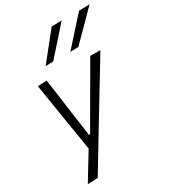

<svg xmlns="http://www.w3.org/2000/svg" viewBox="-229 -895 1076 1206"><g transform="rotate(-30 309.0 -291.5)"><path d="M44 194.5Q72.5 148 102.2 99.2Q132 50.5 160.5 3.5Q153 -44 145 -92.5Q137 -141 129.5 -188L115 -277Q106.5 -330.5 97.5 -386.5Q88.5 -442 80 -495.5L145.5 -498Q155 -431 164 -367.5Q172.5 -303.5 182 -236L205.5 -70H213.5L310 -237Q348.5 -303 385.5 -366.5Q422.5 -430 460 -495.5H533.5L487 -418Q464 -380.5 437 -336Q410 -291 372 -229L287.5 -89.5Q230 6 190 72Q150 138 117 192ZM364.5 -580Q409.5 -630.5 453.5 -679Q497 -727.5 541 -776.5L618.5 -778.5Q569 -728 520.5 -679Q472 -630 423 -581.5ZM185.5 -580Q226 -630.5 264.5 -679Q303 -727.5 342.5 -776.5L416 -778.5Q371.5 -728 328.2 -679.2Q285 -630.5 241 -581.5Z"/></g></svg>

Font: Heraclito Light
Style: Italic
Weight: 300
Italic angle: -12°
Designer: Kostas Bartsokas (font) & Cristiano Sobral (main changes)
Foundry: Kostas Bartsokas (font) & Cristiano Sobral (main changes)
Version: Version 1.00;July 8, 2020;FontCreator 13.0.0.2655 64-bit